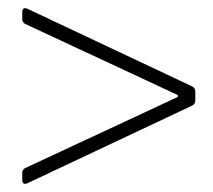

<svg xmlns="http://www.w3.org/2000/svg" viewBox="-20 -501 516 466"><path d="M46 -56 447 -245C452 -248 454 -252 454 -257V-279C454 -284 452 -288 447 -291L46 -480C39 -483 34 -480 34 -473V-454C34 -449 36 -446 41 -443L410 -271C413 -269 413 -267 410 -265L41 -93C36 -90 34 -87 34 -82V-63C34 -56 39 -53 46 -56Z"/></svg>

Font: Barlow ExtraLight
Style: Regular
Weight: 275
Designer: Jeremy Tribby
Foundry: Tribby Type
Version: Version 1.422;hotconv 1.0.109;makeotfexe 2.5.65596